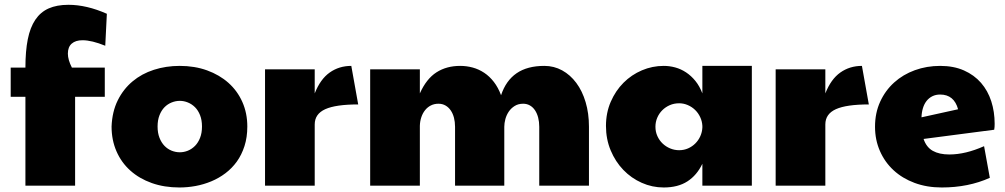

<svg xmlns="http://www.w3.org/2000/svg" viewBox="-20 -788 4265 815"><path d="M330.1 -617.2Q300.8 -617.2 284.4 -602.8Q268.1 -588.4 268.1 -560.5Q268.1 -534.2 285.2 -501H424.8V-377H298.8V0H87.9V-377H25.4V-501H87.9Q87.9 -570.8 97.9 -621.1Q107.9 -671.4 129.9 -704.1Q151.9 -736.8 186.5 -752.2Q221.2 -767.6 270.5 -767.6Q347.7 -767.6 433.6 -729.5L426.8 -593.8Q369.6 -617.2 330.1 -617.2Z M648.9 -251Q648.9 -223.6 657 -203.1Q665 -182.6 678.2 -168.9Q691.4 -155.3 708.5 -148.4Q725.6 -141.6 743.2 -141.6Q760.7 -141.6 777.6 -148.4Q794.4 -155.3 807.9 -168.9Q821.3 -182.6 829.3 -203.1Q837.4 -223.6 837.4 -251Q837.4 -278.3 829.3 -298.8Q821.3 -319.3 807.9 -332.8Q794.4 -346.2 777.6 -353Q760.7 -359.9 743.2 -359.9Q725.6 -359.9 708.5 -353Q691.4 -346.2 678.2 -332.8Q665 -319.3 657 -298.8Q648.9 -278.3 648.9 -251ZM453.6 -251Q456.1 -314 479.7 -361.8Q503.4 -409.7 542.5 -442.4Q581.5 -475.1 633.1 -491.7Q684.6 -508.3 742.7 -508.3Q806.2 -508.3 858.9 -489.3Q911.6 -470.2 949.7 -436.3Q987.8 -402.3 1008.8 -355Q1029.8 -307.6 1029.8 -251Q1029.8 -205.1 1017.8 -168Q1005.9 -130.9 985.4 -102.3Q964.8 -73.7 937 -52.7Q909.2 -31.7 877 -18.3Q844.7 -4.9 810.3 1.5Q775.9 7.8 741.7 7.8Q677.2 7.8 624.3 -11Q571.3 -29.8 533.2 -64Q495.1 -98.1 474.4 -145.8Q453.6 -193.4 453.6 -251Z M1105 -493.7H1315.9V-391.6Q1339.8 -452.1 1379.6 -480.2Q1419.4 -508.3 1471.2 -508.3L1500.5 -344.7Q1405.3 -344.7 1360.6 -324.5Q1315.9 -304.2 1315.9 -259.8V0H1105Z M2106.9 -383.8Q2127.4 -445.8 2172.9 -477.1Q2218.3 -508.3 2290.5 -508.3Q2331.5 -508.3 2366.2 -489.3Q2400.9 -470.2 2426.3 -436Q2451.7 -401.9 2465.8 -354.5Q2480 -307.1 2480 -250V0H2269V-250Q2269 -271 2264.4 -288.8Q2259.8 -306.6 2251 -319.8Q2242.2 -333 2229.5 -340.3Q2216.8 -347.7 2200.7 -347.7Q2179.7 -347.7 2164.6 -338.1Q2149.4 -328.6 2139.6 -314.2Q2129.9 -299.8 2125.2 -282.5Q2120.6 -265.1 2120.6 -250V0H1911.6V-250Q1911.6 -270.5 1907 -288.3Q1902.3 -306.2 1893.3 -319.3Q1884.3 -332.5 1871.1 -340.1Q1857.9 -347.7 1841.3 -347.7Q1823.2 -347.7 1808.8 -340.3Q1794.4 -333 1784.2 -320.1Q1773.9 -307.1 1768.3 -290Q1762.7 -272.9 1762.2 -253.9V0H1551.3V-493.7H1762.2V-391.6Q1790 -453.6 1832.8 -481Q1875.5 -508.3 1933.1 -508.3Q1960.9 -508.3 1986.8 -501.2Q2012.7 -494.1 2035.4 -479Q2058.1 -463.9 2076.4 -440.2Q2094.7 -416.5 2106.9 -383.8Z M2961.4 -92.8Q2938 -43.9 2897.9 -18.1Q2857.9 7.8 2797.4 7.8Q2748.5 7.8 2704.1 -12Q2659.7 -31.7 2626 -66.7Q2592.3 -101.6 2572.3 -149.4Q2552.2 -197.3 2552.2 -253.4Q2552.2 -309.1 2572.5 -356Q2592.8 -402.8 2626.7 -436.8Q2660.6 -470.7 2704.8 -489.5Q2749 -508.3 2797.4 -508.3Q2822.3 -508.3 2846.4 -501.7Q2870.6 -495.1 2892.3 -480.7Q2914.1 -466.3 2931.9 -444.3Q2949.7 -422.4 2961.4 -391.6V-508.3H3171.4V0H2961.4ZM2961.4 -253.9Q2960.4 -273.4 2952.1 -291Q2943.8 -308.6 2930.4 -321.5Q2917 -334.5 2899.4 -342Q2881.8 -349.6 2862.8 -349.6Q2841.3 -349.6 2823 -341.6Q2804.7 -333.5 2791.3 -320.1Q2777.8 -306.6 2770 -288.6Q2762.2 -270.5 2762.2 -250Q2762.2 -228.5 2770.5 -210.2Q2778.8 -191.9 2792.7 -178.7Q2806.6 -165.5 2824.7 -158Q2842.8 -150.4 2862.8 -150.4Q2883.3 -150.4 2900.9 -158.2Q2918.5 -166 2931.6 -179.2Q2944.8 -192.4 2952.6 -209.7Q2960.4 -227.1 2961.4 -246.1Z M3272.5 -493.7H3483.4V-391.6Q3507.3 -452.1 3547.1 -480.2Q3586.9 -508.3 3638.7 -508.3L3668 -344.7Q3572.8 -344.7 3528.1 -324.5Q3483.4 -304.2 3483.4 -259.8V0H3272.5Z M4009.8 -132.3Q4078.1 -132.3 4157.2 -167.5L4181.6 -33.2Q4090.8 7.8 3977.5 7.8Q3914.6 7.8 3862.5 -11.5Q3810.5 -30.8 3773.2 -65.2Q3735.8 -99.6 3715.1 -147Q3694.3 -194.3 3694.3 -250Q3694.3 -308.6 3716.1 -356.2Q3737.8 -403.8 3775.4 -437.7Q3813 -471.7 3863.3 -490Q3913.6 -508.3 3970.7 -508.3Q4028.3 -508.3 4071.8 -489Q4115.2 -469.7 4144.3 -436.3Q4173.3 -402.8 4187.7 -358.2Q4202.1 -313.5 4202.1 -262.7Q4202.1 -255.9 4201.7 -249.5Q4201.2 -243.2 4200.2 -237.3L3900.4 -198.2Q3912.1 -163.1 3939.5 -147.7Q3966.8 -132.3 4009.8 -132.3ZM4046.9 -324.2Q4029.8 -386.7 3970.7 -386.7Q3952.1 -386.7 3937.5 -379.4Q3922.9 -372.1 3912.8 -359.1Q3902.8 -346.2 3897.5 -328.4Q3892.1 -310.5 3891.6 -290Z"/></svg>

Font: Paytone One
Style: Regular
Weight: 400
Designer: vernon adams
Foundry: vernon adams
Version: 1.000